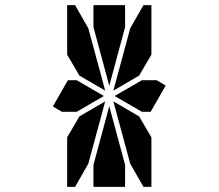

<svg xmlns="http://www.w3.org/2000/svg" viewBox="-20 -876 856 752"><path d="M629 -541 570 -438H536L429 -500L536 -562H593ZM490 -765 542 -856H573V-662L525 -580L424 -521ZM243 -662V-856H274L326 -765L392 -521L291 -580ZM346 -770V-856H470V-770L408 -540ZM326 -235 274 -144H243V-338L291 -420L392 -479ZM280 -438H223L187 -459L246 -562H280L387 -500ZM470 -230V-144H346V-230L408 -460ZM573 -338V-144H542L490 -235L424 -479L525 -420Z"/></svg>

Font: DSEG14 Modern
Style: Bold
Weight: 700
Designer: Keshikan(Twitter:@keshinomi_88pro)
Version: Version 0.46